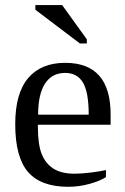

<svg xmlns="http://www.w3.org/2000/svg" viewBox="-20 -715 484 745"><path d="M127 -231V-222.2Q127 -154.8 141.8 -117.4Q156.7 -80.1 187.7 -60.5Q218.8 -41 269 -41Q295.4 -41 331.5 -45.4Q367.7 -49.8 391.1 -55.2V-27.8Q367.7 -12.7 327.4 -1.5Q287.1 9.8 245.1 9.8Q138.2 9.8 88.6 -47.9Q39.1 -105.5 39.1 -232.9Q39.1 -353 89.4 -412.1Q139.6 -471.2 232.9 -471.2Q409.2 -471.2 409.2 -271V-231ZM232.9 -432.1Q182.1 -432.1 155 -391.1Q127.9 -350.1 127.9 -270H324.2Q324.2 -357.4 301.8 -394.8Q279.3 -432.1 232.9 -432.1ZM290 -546.4 117.2 -677.2V-695.3H221.2L316.9 -562.5V-546.4Z"/></svg>

Font: Times New Roman
Style: Regular
Weight: 400
Designer: Steve Matteson
Foundry: Ascender Corporation
Version: Version 2.00.3